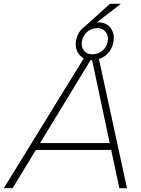

<svg xmlns="http://www.w3.org/2000/svg" viewBox="-63 -984 737 1004"><path d="M-43 0 388 -700H449L601 0H561L417 -677H415L3 0ZM103 -200 110 -236H535L528 -200ZM416 -670Q373 -670 350 -700.5Q327 -731 335 -774Q341 -803 357 -823.5Q373 -844 397.5 -855.5Q422 -867 451 -867Q494 -867 516 -837Q538 -807 530 -764Q525 -736 509 -714.5Q493 -693 469.5 -681.5Q446 -670 416 -670ZM420 -700Q449 -700 471.5 -718Q494 -736 500 -766Q506 -795 490.5 -816Q475 -837 446 -837Q416 -837 394 -818.5Q372 -800 366 -771Q360 -741 375 -720.5Q390 -700 420 -700ZM372 -838 512 -964H569L406 -838Z"/></svg>

Font: REM Thin
Style: Italic
Weight: 250
Italic angle: -11°
Designer: Octavio Pardo
Foundry: Ashler Design
Version: Version 1.005;gftools[0.9.28]